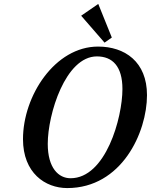

<svg xmlns="http://www.w3.org/2000/svg" viewBox="-20 -947 768 977"><path d="M480 -927 393 -867 512 -730 549 -756ZM322 10C599 10 728 -273 728 -463C728 -633 615 -710 479 -710C260 -710 97 -460 97 -239C97 -67 210 10 322 10ZM339 -40C278 -40 223 -92 223 -215C223 -366 313 -660 473 -660C552 -660 603 -610 603 -494C603 -347 518 -40 339 -40Z"/></svg>

Font: Pfennig
Style: BoldItalic
Weight: 700
Italic angle: -13°
Version: Version 20100423